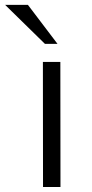

<svg xmlns="http://www.w3.org/2000/svg" viewBox="-103 -749 368 769"><path d="M127.4 -573.2 8.8 -729.5H-82.5L77.1 -573.2ZM139.2 0 138.7 -501H68.8L69.3 0Z"/></svg>

Font: Ride Light
Style: Regular
Weight: 300
Version: Version 3.000